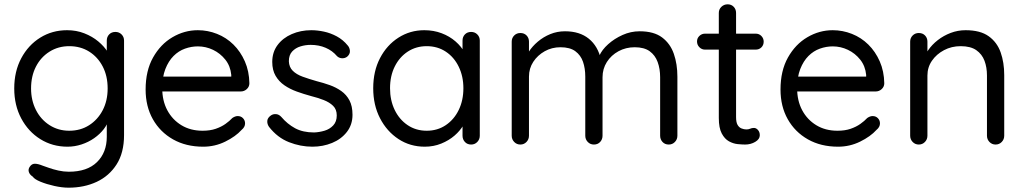

<svg xmlns="http://www.w3.org/2000/svg" viewBox="-20 -670 4749 890"><path d="M291 -530Q334 -530 371 -515.5Q408 -501 435.5 -478Q463 -455 478.5 -430Q494 -405 494 -383L475 -395V-482Q475 -499 486 -510.5Q497 -522 515 -522Q532 -522 543.5 -510.5Q555 -499 555 -482V-44Q555 38 520.5 92Q486 146 428 173Q370 200 298 200Q268 200 232 192Q196 184 168 172.5Q140 161 132 149Q117 139 113.5 126.5Q110 114 118 103Q127 89 141.5 89Q156 89 178 98Q187 101 206.5 108Q226 115 250.5 120.5Q275 126 299 126Q384 126 429.5 81.5Q475 37 475 -36V-129L486 -124Q480 -96 461.5 -72Q443 -48 416.5 -29.5Q390 -11 358 -0.5Q326 10 293 10Q223 10 167 -25Q111 -60 78.5 -121Q46 -182 46 -260Q46 -339 78.5 -400Q111 -461 166.5 -495.5Q222 -530 291 -530ZM301 -456Q250 -456 209.5 -430.5Q169 -405 146.5 -361Q124 -317 124 -260Q124 -205 146.5 -160.5Q169 -116 209.5 -90Q250 -64 301 -64Q353 -64 393 -89.5Q433 -115 456 -159Q479 -203 479 -260Q479 -318 456 -362Q433 -406 393 -431Q353 -456 301 -456Z M922 10Q842 10 782 -24Q722 -58 688.5 -117.5Q655 -177 655 -255Q655 -342 689.5 -403.5Q724 -465 779.5 -497.5Q835 -530 897 -530Q943 -530 986 -513Q1029 -496 1062 -463.5Q1095 -431 1115 -385.5Q1135 -340 1136 -284Q1136 -268 1124 -257Q1112 -246 1096 -246H701L683 -315H1068L1052 -301V-323Q1048 -364 1024.5 -393.5Q1001 -423 967.5 -439Q934 -455 897 -455Q867 -455 837.5 -444.5Q808 -434 784.5 -410.5Q761 -387 746.5 -350Q732 -313 732 -261Q732 -203 755.5 -159Q779 -115 821 -89.5Q863 -64 919 -64Q954 -64 980 -73Q1006 -82 1025 -95.5Q1044 -109 1057 -123Q1070 -132 1082 -132Q1097 -132 1106.5 -122Q1116 -112 1116 -98Q1116 -81 1100 -68Q1072 -37 1024 -13.5Q976 10 922 10Z M1227 -82Q1218 -95 1219 -109.5Q1220 -124 1236 -135Q1246 -142 1259.5 -141Q1273 -140 1284 -128Q1312 -95 1348 -75.5Q1384 -56 1436 -56Q1460 -57 1484 -64Q1508 -71 1524.5 -88.5Q1541 -106 1541 -135Q1541 -163 1524 -179.5Q1507 -196 1480 -206.5Q1453 -217 1421 -225Q1388 -234 1356 -245.5Q1324 -257 1298.5 -274.5Q1273 -292 1257.5 -318.5Q1242 -345 1242 -383Q1242 -428 1266.5 -461Q1291 -494 1332.5 -512Q1374 -530 1423 -530Q1451 -530 1481.5 -523.5Q1512 -517 1541 -501.5Q1570 -486 1592 -459Q1601 -449 1602 -434Q1603 -419 1589 -407Q1578 -399 1564.5 -400Q1551 -401 1542 -410Q1521 -435 1489.5 -448.5Q1458 -462 1420 -462Q1396 -462 1373 -455Q1350 -448 1334.5 -431.5Q1319 -415 1319 -386Q1320 -359 1337 -342Q1354 -325 1383 -314.5Q1412 -304 1447 -294Q1479 -286 1508.5 -275.5Q1538 -265 1562 -248Q1586 -231 1600 -204.5Q1614 -178 1614 -138Q1614 -92 1588 -58.5Q1562 -25 1519.5 -7.5Q1477 10 1428 10Q1373 10 1319.5 -11Q1266 -32 1227 -82Z M2164 -522Q2181 -522 2192.5 -510.5Q2204 -499 2204 -482V-41Q2204 -24 2192.5 -12Q2181 0 2164 0Q2146 0 2135 -12Q2124 -24 2124 -41V-136L2143 -138Q2143 -116 2128 -90Q2113 -64 2087 -41.5Q2061 -19 2025.5 -4.5Q1990 10 1949 10Q1881 10 1827 -25.5Q1773 -61 1741.5 -122Q1710 -183 1710 -261Q1710 -340 1741.5 -400.5Q1773 -461 1827 -495.5Q1881 -530 1947 -530Q1990 -530 2027 -516Q2064 -502 2091.5 -478Q2119 -454 2134.5 -425Q2150 -396 2150 -367L2124 -373V-482Q2124 -499 2135 -510.5Q2146 -522 2164 -522ZM1958 -64Q2008 -64 2046.5 -90Q2085 -116 2106.5 -160.5Q2128 -205 2128 -261Q2128 -316 2106.5 -360.5Q2085 -405 2046.5 -430.5Q2008 -456 1958 -456Q1909 -456 1870.5 -431Q1832 -406 1810 -362Q1788 -318 1788 -261Q1788 -205 1809.5 -160.5Q1831 -116 1869.5 -90Q1908 -64 1958 -64Z M2599 -525Q2667 -525 2709.5 -490.5Q2752 -456 2766 -393H2751L2758 -411Q2770 -439 2799 -465Q2828 -491 2866 -508Q2904 -525 2945 -525Q3011 -525 3049 -496.5Q3087 -468 3103.5 -420.5Q3120 -373 3120 -314V-41Q3120 -24 3108.5 -12Q3097 0 3080 0Q3062 0 3051 -12Q3040 -24 3040 -41V-312Q3040 -351 3028.5 -382.5Q3017 -414 2991.5 -432.5Q2966 -451 2922 -451Q2881 -451 2847 -432.5Q2813 -414 2793 -382.5Q2773 -351 2773 -312V-41Q2773 -24 2762 -12Q2751 0 2733 0Q2716 0 2704.5 -12Q2693 -24 2693 -41V-315Q2693 -353 2682.5 -383.5Q2672 -414 2647 -432.5Q2622 -451 2578 -451Q2538 -451 2505 -432.5Q2472 -414 2452 -383.5Q2432 -353 2432 -315V-41Q2432 -24 2420.5 -12Q2409 0 2392 0Q2375 0 2363.5 -12Q2352 -24 2352 -41V-477Q2352 -494 2363.5 -505.5Q2375 -517 2392 -517Q2410 -517 2421 -505.5Q2432 -494 2432 -477V-401L2410 -377Q2414 -403 2430.5 -429Q2447 -455 2473 -477Q2499 -499 2531 -512Q2563 -525 2599 -525Z M3248 -514H3483Q3499 -514 3509.5 -503Q3520 -492 3520 -477Q3520 -461 3509.5 -450.5Q3499 -440 3483 -440H3248Q3233 -440 3222 -451Q3211 -462 3211 -478Q3211 -493 3222 -503.5Q3233 -514 3248 -514ZM3353 -650Q3370 -650 3381 -638.5Q3392 -627 3392 -610V-127Q3392 -103 3399 -91Q3406 -79 3417.5 -74.5Q3429 -70 3440 -70Q3450 -70 3457.5 -73.5Q3465 -77 3475 -77Q3485 -77 3493.5 -67.5Q3502 -58 3502 -43Q3502 -25 3481 -12.5Q3460 0 3434 0Q3420 0 3399.5 -2Q3379 -4 3359 -15Q3339 -26 3325.5 -51.5Q3312 -77 3312 -123V-610Q3312 -627 3324 -638.5Q3336 -650 3353 -650Z M3865 10Q3785 10 3725 -24Q3665 -58 3631.5 -117.5Q3598 -177 3598 -255Q3598 -342 3632.5 -403.5Q3667 -465 3722.5 -497.5Q3778 -530 3840 -530Q3886 -530 3929 -513Q3972 -496 4005 -463.5Q4038 -431 4058 -385.5Q4078 -340 4079 -284Q4079 -268 4067 -257Q4055 -246 4039 -246H3644L3626 -315H4011L3995 -301V-323Q3991 -364 3967.5 -393.5Q3944 -423 3910.5 -439Q3877 -455 3840 -455Q3810 -455 3780.5 -444.5Q3751 -434 3727.5 -410.5Q3704 -387 3689.5 -350Q3675 -313 3675 -261Q3675 -203 3698.5 -159Q3722 -115 3764 -89.5Q3806 -64 3862 -64Q3897 -64 3923 -73Q3949 -82 3968 -95.5Q3987 -109 4000 -123Q4013 -132 4025 -132Q4040 -132 4049.5 -122Q4059 -112 4059 -98Q4059 -81 4043 -68Q4015 -37 3967 -13.5Q3919 10 3865 10Z M4456 -530Q4524 -530 4563 -502Q4602 -474 4618.5 -427Q4635 -380 4635 -322V-41Q4635 -24 4623.5 -12Q4612 0 4595 0Q4578 0 4566.5 -12Q4555 -24 4555 -41V-320Q4555 -358 4543.5 -388.5Q4532 -419 4505.5 -437.5Q4479 -456 4433 -456Q4391 -456 4356 -437.5Q4321 -419 4300 -388.5Q4279 -358 4279 -320V-41Q4279 -24 4267.5 -12Q4256 0 4239 0Q4222 0 4210.5 -12Q4199 -24 4199 -41V-477Q4199 -494 4210.5 -505.5Q4222 -517 4239 -517Q4257 -517 4268 -505.5Q4279 -494 4279 -477V-406L4259 -384Q4264 -410 4282 -436.5Q4300 -463 4327 -484Q4354 -505 4387 -517.5Q4420 -530 4456 -530Z"/></svg>

Font: Quicksand Light Medium
Style: Regular
Weight: 500
Version: Version 3.006